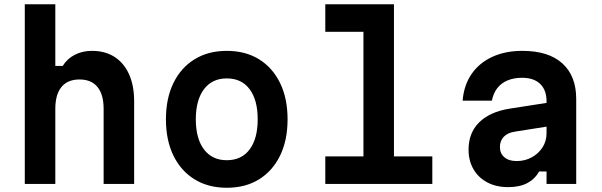

<svg xmlns="http://www.w3.org/2000/svg" viewBox="-20 -868 2840 906"><path d="M97 0V-848H241V-557H276Q297 -591 333 -609.5Q369 -628 414 -628Q476 -628 520.5 -599.5Q565 -571 589 -517.5Q613 -464 613 -390V0H469V-354Q469 -422 440 -457.5Q411 -493 355 -493Q299 -493 270 -457.5Q241 -422 241 -354V0Z M1050 18Q963 18 898.5 -21.5Q834 -61 798.5 -133.5Q763 -206 763 -305Q763 -404 798.5 -476.5Q834 -549 898.5 -588.5Q963 -628 1050 -628Q1138 -628 1202 -588.5Q1266 -549 1301.5 -476.5Q1337 -404 1337 -305Q1337 -206 1301.5 -133.5Q1266 -61 1202 -21.5Q1138 18 1050 18ZM1050 -112Q1120 -112 1158 -163Q1196 -214 1196 -305Q1196 -396 1158 -447Q1120 -498 1050 -498Q981 -498 942.5 -447Q904 -396 904 -305Q904 -214 942.5 -163Q981 -112 1050 -112Z M1515 -848H1839V-130H2020V0H1515V-130H1695V-718H1515Z M2569 -384V-272L2411 -247Q2376 -242 2357.5 -223Q2339 -204 2339 -174Q2339 -144 2360 -126Q2381 -108 2418 -108Q2457 -108 2489 -125.5Q2521 -143 2540 -172.5Q2559 -202 2559 -239V-390Q2559 -443 2529 -472Q2499 -501 2443 -501Q2405 -501 2375 -488.5Q2345 -476 2326.5 -452Q2308 -428 2301 -393H2163Q2169 -466 2205 -518.5Q2241 -571 2302.5 -599.5Q2364 -628 2445 -628Q2568 -628 2633.5 -569Q2699 -510 2699 -401V0H2559V-59H2524Q2504 -23 2468 -4Q2432 15 2378 15Q2322 15 2280 -7Q2238 -29 2214.5 -69Q2191 -109 2191 -162Q2191 -241 2241 -290.5Q2291 -340 2383 -355Z"/></svg>

Font: Martian Mono SemiExpanded SemiBold
Style: Regular
Weight: 600
Monospace: yes
Version: Version 0.930